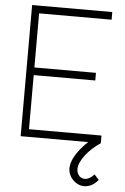

<svg xmlns="http://www.w3.org/2000/svg" viewBox="-63 -764 685 1050"><g transform="rotate(5 280.0 -239.0)"><path d="M439 242C467 242 494.5 228.5 516 201L491 173C475.5 191 456.5 202 439 202C415 202 395 181.5 395 152C395 104.5 448 41 510 0V-42H112V-339H450V-381H112V-678H510V-720H70V0H440.5C431 8.5 422.5 17.5 414 27C375.5 69 351 113.5 351 152C351 199.5 392.5 242 439 242Z"/></g></svg>

Font: Vela Sans ExtLt
Style: Regular
Weight: 200
Designer: Principal design: Mikhail Sharanda - project Manrope.
Design modification: Ravid Balaliev
Foundry: Mikhail Sharanda
Version: Version 1.001